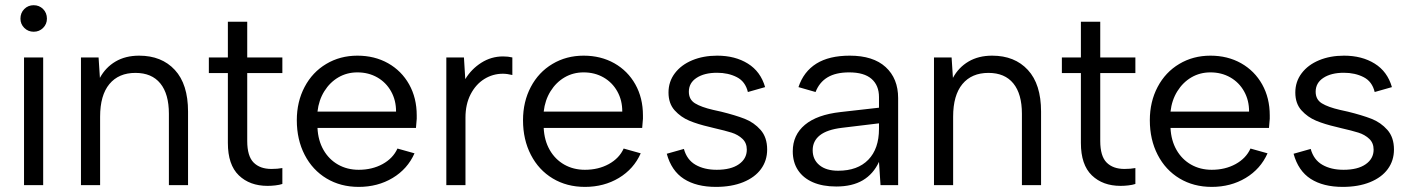

<svg xmlns="http://www.w3.org/2000/svg" viewBox="-20 -725 5519 752"><path d="M74.1 -500H149.1V0H74.1ZM60.1 -651.8Q60.1 -674.7 75.1 -689.7Q90.2 -704.6 111.9 -704.6Q133.6 -704.6 148.7 -689.7Q163.8 -674.7 163.8 -651.8Q163.8 -630.6 148.7 -615.6Q133.7 -600.7 112 -600.7Q90.2 -600.7 75.2 -615.6Q60.1 -630.6 60.1 -651.8Z M297.1 -500H366.1L371.3 -420Q393.5 -461.1 432.6 -484.1Q471.6 -507 525 -507Q613.2 -507 664.8 -451.1Q716.5 -395.2 716.5 -288V0H641.5V-279.3Q641.5 -357.1 607.9 -398.3Q574.4 -439.5 510.5 -439.5Q444.7 -439.5 408.4 -395.7Q372.1 -351.8 372.1 -267.9V0H297.1Z M1027.9 3Q958.2 3 915.4 -38.2Q872.5 -79.5 872.5 -165.2V-438.9H798V-500H872.5V-640H948.3V-500H1085.9V-438.9H948.3V-172.7Q948.3 -113.6 973.3 -88.4Q998.3 -63.3 1043.1 -63.3Q1067.1 -63.3 1085.9 -66.8V-4.5Q1074.4 -0.7 1058.9 1.1Q1043.4 3 1027.9 3Z M1142.5 -254.3Q1142.5 -326.5 1173 -384.4Q1203.5 -442.3 1257.8 -474.6Q1312 -507 1379.8 -507Q1447.2 -507 1500 -477.3Q1552.7 -447.5 1582.5 -394.4Q1612.2 -341.3 1612.2 -273.1V-259.6Q1611.5 -250.3 1610.7 -242.1Q1610 -233.9 1609.2 -223.9H1223.5Q1225.8 -175 1247 -137.8Q1268.3 -100.6 1304.1 -80.3Q1339.9 -60 1385 -60Q1437.6 -60 1478.5 -82.4Q1519.4 -104.9 1536.7 -143.2L1603.5 -124.5Q1576.2 -63 1517.9 -28Q1459.5 7 1385 7Q1314 7 1259 -26Q1204 -59 1173.3 -118.5Q1142.5 -178 1142.5 -254.3ZM1379.8 -441.5Q1338.9 -441.5 1305.5 -422.1Q1272.1 -402.6 1250.3 -367.7Q1228.5 -332.7 1223.5 -287.9H1531.2Q1531.5 -331.8 1511.8 -367Q1492.2 -402.1 1457.8 -421.8Q1423.3 -441.5 1379.8 -441.5Z M1728.1 -500H1797.1L1802.3 -415.1Q1826.3 -454.6 1865.2 -479.3Q1904.1 -504 1950.2 -504Q1970.4 -504 1986.7 -500V-431.2Q1966.2 -436.2 1949.2 -436.2Q1910.4 -436.2 1877 -415.6Q1843.6 -394.9 1823.3 -355.8Q1803.1 -316.6 1803.1 -264.6V0H1728.1Z M2028.5 -254.3Q2028.5 -326.5 2059 -384.4Q2089.5 -442.3 2143.8 -474.6Q2198 -507 2265.8 -507Q2333.2 -507 2386 -477.3Q2438.7 -447.5 2468.5 -394.4Q2498.2 -341.3 2498.2 -273.1V-259.6Q2497.5 -250.3 2496.7 -242.1Q2496 -233.9 2495.2 -223.9H2109.5Q2111.8 -175 2133 -137.8Q2154.3 -100.6 2190.1 -80.3Q2225.9 -60 2271 -60Q2323.6 -60 2364.5 -82.4Q2405.4 -104.9 2422.7 -143.2L2489.5 -124.5Q2462.2 -63 2403.9 -28Q2345.5 7 2271 7Q2200 7 2145 -26Q2090 -59 2059.3 -118.5Q2028.5 -178 2028.5 -254.3ZM2265.8 -441.5Q2224.9 -441.5 2191.5 -422.1Q2158.1 -402.6 2136.3 -367.7Q2114.5 -332.7 2109.5 -287.9H2417.2Q2417.5 -331.8 2397.8 -367Q2378.2 -402.1 2343.8 -421.8Q2309.3 -441.5 2265.8 -441.5Z M2591.5 -122.8 2658.6 -141.7Q2670.3 -99.1 2704.2 -79.6Q2738.1 -60 2787.3 -60Q2842.9 -60 2873.9 -81.7Q2905 -103.4 2905 -138.9Q2905 -165.3 2887.7 -181.4Q2870.5 -197.6 2845.5 -205.5Q2820.6 -213.3 2777.8 -223.1Q2768.1 -225.8 2759.1 -227.8Q2713.3 -238.3 2679.9 -252.2Q2646.6 -266.1 2622.4 -292.8Q2598.3 -319.6 2598.3 -362.6Q2598.3 -405.3 2623.2 -438.2Q2648 -471 2691.3 -489Q2734.5 -507 2789 -507Q2859.2 -507 2909.2 -475.9Q2959.2 -444.8 2976.7 -383.8L2909.2 -364.6Q2899.4 -405.7 2865.9 -422.8Q2832.3 -440 2788.5 -440Q2738.9 -440 2708.5 -420.2Q2678 -400.4 2678 -365.8Q2678 -335.2 2702.2 -320.3Q2726.4 -305.4 2773.2 -294.6L2804.5 -287.6Q2860 -273.9 2896.6 -259.7Q2933.2 -245.4 2959 -216.2Q2984.7 -186.9 2984.7 -139.4Q2984.7 -95.9 2960.6 -63Q2936.5 -30 2890.9 -11.5Q2845.3 7 2784 7Q2707.5 7 2658.6 -24.4Q2609.8 -55.8 2591.5 -122.8Z M3085 -132.5Q3085 -196.2 3132.5 -236.1Q3180 -275.9 3272.6 -286.2L3422.7 -303.2V-344.7Q3422.7 -390.4 3393.7 -415.9Q3364.6 -441.5 3305.8 -441.5Q3253.7 -441.5 3221.4 -422.2Q3189.1 -402.9 3174.3 -364.6L3107.3 -383.8Q3127.5 -444.5 3177.4 -475.8Q3227.3 -507 3308.2 -507Q3400 -507 3448.8 -462.3Q3497.7 -417.5 3497.7 -340.8V0H3428.7L3422.7 -91Q3400.7 -43.4 3359.3 -18.9Q3317.9 5.5 3255.3 5.5Q3202 5.5 3163.9 -11.1Q3125.8 -27.7 3105.4 -58.6Q3085 -89.5 3085 -132.5ZM3422.7 -220.5V-241.9L3277.5 -224.4Q3219.4 -217.4 3191.2 -195.1Q3163 -172.8 3163 -136.5Q3163 -99.9 3189.5 -78.1Q3215.9 -56.3 3262.7 -56.3Q3339.1 -56.3 3380.9 -99.4Q3422.7 -142.4 3422.7 -220.5Z M3638.1 -500H3707.1L3712.3 -420Q3734.5 -461.1 3773.6 -484.1Q3812.6 -507 3866 -507Q3954.2 -507 4005.8 -451.1Q4057.5 -395.2 4057.5 -288V0H3982.5V-279.3Q3982.5 -357.1 3948.9 -398.3Q3915.4 -439.5 3851.5 -439.5Q3785.7 -439.5 3749.4 -395.7Q3713.1 -351.8 3713.1 -267.9V0H3638.1Z M4368.9 3Q4299.2 3 4256.4 -38.2Q4213.5 -79.5 4213.5 -165.2V-438.9H4139V-500H4213.5V-640H4289.3V-500H4426.9V-438.9H4289.3V-172.7Q4289.3 -113.6 4314.3 -88.4Q4339.3 -63.3 4384.1 -63.3Q4408.1 -63.3 4426.9 -66.8V-4.5Q4415.4 -0.7 4399.9 1.1Q4384.4 3 4368.9 3Z M4483.5 -254.3Q4483.5 -326.5 4514 -384.4Q4544.5 -442.3 4598.8 -474.6Q4653 -507 4720.8 -507Q4788.2 -507 4841 -477.3Q4893.7 -447.5 4923.5 -394.4Q4953.2 -341.3 4953.2 -273.1V-259.6Q4952.5 -250.3 4951.7 -242.1Q4951 -233.9 4950.2 -223.9H4564.5Q4566.8 -175 4588 -137.8Q4609.3 -100.6 4645.1 -80.3Q4680.9 -60 4726 -60Q4778.6 -60 4819.5 -82.4Q4860.4 -104.9 4877.7 -143.2L4944.5 -124.5Q4917.2 -63 4858.9 -28Q4800.5 7 4726 7Q4655 7 4600 -26Q4545 -59 4514.3 -118.5Q4483.5 -178 4483.5 -254.3ZM4720.8 -441.5Q4679.9 -441.5 4646.5 -422.1Q4613.1 -402.6 4591.3 -367.7Q4569.5 -332.7 4564.5 -287.9H4872.2Q4872.5 -331.8 4852.8 -367Q4833.2 -402.1 4798.8 -421.8Q4764.3 -441.5 4720.8 -441.5Z M5046.5 -122.8 5113.6 -141.7Q5125.3 -99.1 5159.2 -79.6Q5193.1 -60 5242.3 -60Q5297.9 -60 5328.9 -81.7Q5360 -103.4 5360 -138.9Q5360 -165.3 5342.7 -181.4Q5325.5 -197.6 5300.5 -205.5Q5275.6 -213.3 5232.8 -223.1Q5223.1 -225.8 5214.1 -227.8Q5168.3 -238.3 5134.9 -252.2Q5101.6 -266.1 5077.4 -292.8Q5053.3 -319.6 5053.3 -362.6Q5053.3 -405.3 5078.2 -438.2Q5103 -471 5146.3 -489Q5189.5 -507 5244 -507Q5314.2 -507 5364.2 -475.9Q5414.2 -444.8 5431.7 -383.8L5364.2 -364.6Q5354.4 -405.7 5320.9 -422.8Q5287.3 -440 5243.5 -440Q5193.9 -440 5163.5 -420.2Q5133 -400.4 5133 -365.8Q5133 -335.2 5157.2 -320.3Q5181.4 -305.4 5228.2 -294.6L5259.5 -287.6Q5315 -273.9 5351.6 -259.7Q5388.2 -245.4 5414 -216.2Q5439.7 -186.9 5439.7 -139.4Q5439.7 -95.9 5415.6 -63Q5391.5 -30 5345.9 -11.5Q5300.3 7 5239 7Q5162.5 7 5113.6 -24.4Q5064.8 -55.8 5046.5 -122.8Z"/></svg>

Font: AF Albert Sans Medium
Style: Regular
Weight: 500
Designer: Andreas Rasmussen
Foundry: a.Foundry
Version: Version 1.300;Glyphs 3.2 (3231)